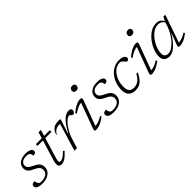

<svg xmlns="http://www.w3.org/2000/svg" viewBox="201 -1836 2951 2951"><g transform="rotate(-45 1676.0 -360.5)"><path d="M83 -102Q86 -81 90 -66.8Q94 -52.5 102.5 -42Q111 -31.5 124.2 -27.5Q137.5 -23.5 157.5 -23.5Q203 -23.5 235.8 -36.5Q268.5 -49.5 286 -73.5Q303.5 -97.5 303.5 -131Q303.5 -151.5 295.5 -169Q287.5 -186.5 266.2 -203.5Q245 -220.5 204 -239Q163 -258 140.2 -276.8Q117.5 -295.5 108.2 -316Q99 -336.5 99 -360Q99 -401.5 120.5 -433.2Q142 -465 183.5 -482.8Q225 -500.5 284.5 -500.5Q326.5 -500.5 353.8 -492.2Q381 -484 394.2 -469.8Q407.5 -455.5 407.5 -436Q407.5 -422.5 401.5 -412.8Q395.5 -403 382.2 -398Q369 -393 347.5 -393Q345 -411 341 -424.5Q337 -438 328 -447.5Q319 -457 304.5 -461.5Q290 -466 267.5 -466Q205.5 -466 174.8 -442Q144 -418 144 -378.5Q144 -360.5 152 -345Q160 -329.5 182 -313.8Q204 -298 246 -278Q288 -258.5 310.2 -237.5Q332.5 -216.5 340.8 -193.8Q349 -171 349 -146Q349 -99 323.8 -63.8Q298.5 -28.5 252.5 -9.2Q206.5 10 142.5 10Q96 10 68.5 1.5Q41 -7 28.8 -21.8Q16.5 -36.5 16.5 -54.5Q16.5 -70 22.5 -80.5Q28.5 -91 43 -96.5Q57.5 -102 83 -102Z M497.5 -453.5 499.5 -490.5H802.5L801 -453.5ZM569 -128Q565 -114.5 562.2 -102.8Q559.5 -91 558 -82Q556.5 -73 556.5 -66Q556.5 -49 563.8 -42.5Q571 -36 584 -36Q599 -36 618 -43.8Q637 -51.5 662.2 -70.5Q687.5 -89.5 721.5 -123.5L739 -104.5Q710.5 -73.5 686 -51.5Q661.5 -29.5 640 -16Q618.5 -2.5 599 3.8Q579.5 10 561 10Q535.5 10 519.2 -4Q503 -18 503 -52Q503 -65.5 506.5 -84.2Q510 -103 518 -129L657.5 -590.5H709Z M982.5 -446.5Q978.5 -448 972.5 -448.2Q966.5 -448.5 960.5 -448.5Q932 -448.5 908.8 -439.8Q885.5 -431 866.2 -413.2Q847 -395.5 831 -368L821 -370Q838.5 -422.5 863.8 -450.2Q889 -478 921.5 -488.5Q954 -499 993 -499Q1001 -499 1009.2 -498.5Q1017.5 -498 1025.8 -497Q1034 -496 1040.5 -494.5L964 -259.5H970.5Q1017 -347.5 1059.2 -400.2Q1101.5 -453 1141 -476.5Q1180.5 -500 1219 -500Q1248 -500 1259.8 -488.8Q1271.5 -477.5 1271.5 -459.5Q1271.5 -442.5 1263 -429.8Q1254.5 -417 1244 -409.5Q1233.5 -402 1228 -402Q1226 -402 1218.2 -408Q1210.5 -414 1201.5 -421Q1192.5 -429 1183.5 -435Q1174.5 -441 1170.5 -441Q1150.5 -441 1126.2 -424.5Q1102 -408 1076.5 -379.5Q1051 -351 1027.2 -314.8Q1003.5 -278.5 984.2 -238.8Q965 -199 953 -160.5L904 0H847.5Z M1290 -40 1448.5 -468 1462.5 -449.5Q1441.5 -451 1415 -445.5Q1388.5 -440 1354.5 -423.8Q1320.5 -407.5 1276.5 -377L1263 -398Q1312 -439.5 1350.8 -461.8Q1389.5 -484 1418.2 -492.2Q1447 -500.5 1465.5 -500.5Q1491.5 -500.5 1498.5 -489Q1505.5 -477.5 1495.5 -450.5L1336 -19.5L1322 -41Q1342.5 -39 1368.8 -42.8Q1395 -46.5 1427.8 -59.5Q1460.5 -72.5 1501.5 -98L1513.5 -77Q1468 -42 1431 -23.2Q1394 -4.5 1365.8 2.8Q1337.5 10 1318 10Q1293 10 1286 -0.5Q1279 -11 1290 -40ZM1469.5 -674Q1469.5 -691 1476.8 -704Q1484 -717 1497.5 -724Q1511 -731 1530 -731Q1553.5 -731 1566 -719.5Q1578.5 -708 1578.5 -688Q1578.5 -671 1571.5 -658Q1564.5 -645 1551 -638Q1537.5 -631 1518.5 -631Q1495.5 -631 1482.5 -642.8Q1469.5 -654.5 1469.5 -674Z M1636.5 -102Q1639.5 -81 1643.5 -66.8Q1647.5 -52.5 1656 -42Q1664.5 -31.5 1677.8 -27.5Q1691 -23.5 1711 -23.5Q1756.5 -23.5 1789.2 -36.5Q1822 -49.5 1839.5 -73.5Q1857 -97.5 1857 -131Q1857 -151.5 1849 -169Q1841 -186.5 1819.8 -203.5Q1798.5 -220.5 1757.5 -239Q1716.5 -258 1693.8 -276.8Q1671 -295.5 1661.8 -316Q1652.5 -336.5 1652.5 -360Q1652.5 -401.5 1674 -433.2Q1695.5 -465 1737 -482.8Q1778.5 -500.5 1838 -500.5Q1880 -500.5 1907.2 -492.2Q1934.5 -484 1947.8 -469.8Q1961 -455.5 1961 -436Q1961 -422.5 1955 -412.8Q1949 -403 1935.8 -398Q1922.5 -393 1901 -393Q1898.5 -411 1894.5 -424.5Q1890.5 -438 1881.5 -447.5Q1872.5 -457 1858 -461.5Q1843.5 -466 1821 -466Q1759 -466 1728.2 -442Q1697.5 -418 1697.5 -378.5Q1697.5 -360.5 1705.5 -345Q1713.5 -329.5 1735.5 -313.8Q1757.5 -298 1799.5 -278Q1841.5 -258.5 1863.8 -237.5Q1886 -216.5 1894.2 -193.8Q1902.5 -171 1902.5 -146Q1902.5 -99 1877.2 -63.8Q1852 -28.5 1806 -9.2Q1760 10 1696 10Q1649.5 10 1622 1.5Q1594.5 -7 1582.2 -21.8Q1570 -36.5 1570 -54.5Q1570 -70 1576 -80.5Q1582 -91 1596.5 -96.5Q1611 -102 1636.5 -102Z M2297.5 -466.5Q2251.5 -466.5 2211.2 -443Q2171 -419.5 2140 -377.8Q2109 -336 2091.5 -281.8Q2074 -227.5 2074 -166Q2074 -94 2101 -65Q2128 -36 2179 -36Q2214 -36 2244.2 -47.5Q2274.5 -59 2302.2 -87Q2330 -115 2357 -164.5H2387Q2358 -101 2325.8 -62.8Q2293.5 -24.5 2254.8 -7.2Q2216 10 2167.5 10Q2099 10 2058.5 -28.5Q2018 -67 2018 -149Q2018 -221.5 2040.8 -285Q2063.5 -348.5 2103.8 -397Q2144 -445.5 2198 -473Q2252 -500.5 2314.5 -500.5Q2375.5 -500.5 2404.2 -481.2Q2433 -462 2433 -438Q2433 -420 2421 -408.5Q2409 -397 2392.5 -396.5Q2386 -396.5 2376.5 -407.5Q2367 -418.5 2353.5 -434Q2339.5 -450 2325.8 -458.2Q2312 -466.5 2297.5 -466.5Z M2501.5 -40 2660 -468 2674 -449.5Q2653 -451 2626.5 -445.5Q2600 -440 2566 -423.8Q2532 -407.5 2488 -377L2474.5 -398Q2523.5 -439.5 2562.2 -461.8Q2601 -484 2629.8 -492.2Q2658.5 -500.5 2677 -500.5Q2703 -500.5 2710 -489Q2717 -477.5 2707 -450.5L2547.5 -19.5L2533.5 -41Q2554 -39 2580.2 -42.8Q2606.5 -46.5 2639.2 -59.5Q2672 -72.5 2713 -98L2725 -77Q2679.5 -42 2642.5 -23.2Q2605.5 -4.5 2577.2 2.8Q2549 10 2529.5 10Q2504.5 10 2497.5 -0.5Q2490.5 -11 2501.5 -40ZM2681 -674Q2681 -691 2688.2 -704Q2695.5 -717 2709 -724Q2722.5 -731 2741.5 -731Q2765 -731 2777.5 -719.5Q2790 -708 2790 -688Q2790 -671 2783 -658Q2776 -645 2762.5 -638Q2749 -631 2730 -631Q2707 -631 2694 -642.8Q2681 -654.5 2681 -674Z M3109.5 -38 3178.5 -218H3175Q3133.5 -153.5 3096.8 -110Q3060 -66.5 3027.2 -40Q2994.5 -13.5 2964.5 -1.8Q2934.5 10 2906 10Q2867 10 2840.2 -4.2Q2813.5 -18.5 2800.2 -44.5Q2787 -70.5 2787 -106Q2787 -151.5 2803.5 -204.8Q2820 -258 2850.2 -309.8Q2880.5 -361.5 2922.2 -404.2Q2964 -447 3014.2 -472.8Q3064.5 -498.5 3121 -498.5Q3170 -498.5 3200 -473.8Q3230 -449 3246 -406.5L3239.5 -390Q3220.5 -427.5 3191.5 -446Q3162.5 -464.5 3124 -464.5Q3079 -464.5 3037.5 -441Q2996 -417.5 2961 -378.8Q2926 -340 2899.8 -293.8Q2873.5 -247.5 2859.2 -201.2Q2845 -155 2845 -117Q2845 -75 2865.5 -54.5Q2886 -34 2926.5 -34Q2963.5 -34 3004.8 -60Q3046 -86 3085 -129.5Q3124 -173 3155.8 -225.8Q3187.5 -278.5 3206 -332.5L3235 -422L3272 -490.5H3313L3149.5 -19L3136 -40Q3156 -38 3182 -41.8Q3208 -45.5 3241.2 -58.8Q3274.5 -72 3316 -98L3328 -77Q3260 -24.5 3212.2 -7.2Q3164.5 10 3138 10Q3113 10 3106.2 -1.5Q3099.5 -13 3109.5 -38Z"/></g></svg>

Font: Newsreader 9pt Light
Style: Italic
Weight: 300
Italic angle: -17°
Designer: Hugues Gentile
Foundry: Production Type
Version: Version 1.003